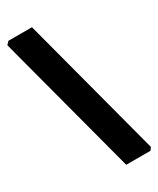

<svg xmlns="http://www.w3.org/2000/svg" viewBox="-232 -745 762 925"><g transform="rotate(-30 149.0 -282.5)"><path d="M180 118 -28 -667 -13 -683H118L326 103L315 118Z"/></g></svg>

Font: Alegreya Sans SC Black
Style: Regular
Weight: 900
Designer: Juan Pablo del Peral
Foundry: Huerta Tipografica
Version: Version 2.007